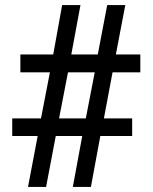

<svg xmlns="http://www.w3.org/2000/svg" viewBox="-20 -734 599 754"><path d="M90 0 128 -200H28V-269H141L176 -450H60V-520H189L224 -714H296L260 -520H364L401 -714H472L435 -520H531V-450H422L388 -269H499V-200H374L337 0H266L303 -200H199L161 0ZM212 -269H317L352 -450H247Z"/></svg>

Font: Noto Serif Vithkuqi
Style: Bold
Weight: 700
Version: Version 1.005